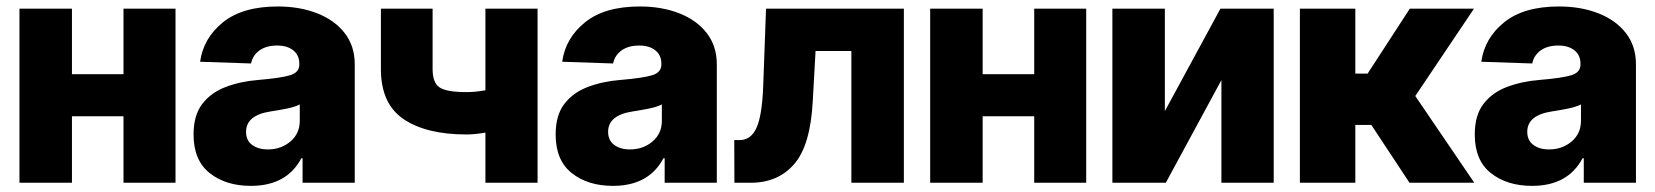

<svg xmlns="http://www.w3.org/2000/svg" viewBox="-20 -573 5190 602"><path d="M205.6 -545.9V-340.3H367.2V-545.9H530.3V0H367.2V-208.5H205.6V0H41V-545.9Z M766.6 9.8Q688 9.8 637.5 -30.3Q586.9 -70.3 586.9 -151.4Q586.9 -211.9 614.5 -247.6Q642.1 -283.2 688.2 -300.5Q734.4 -317.9 789.6 -322.3Q859.4 -328.1 888.9 -336.9Q918.5 -345.7 918.5 -370.6V-373Q918.5 -399.9 899.7 -415Q880.9 -430.2 849.1 -430.2Q814.9 -430.2 793.7 -415Q772.5 -399.9 767.1 -374L607.4 -379.4Q617.7 -453.6 679.2 -503.2Q740.7 -552.7 851.1 -552.7Q919.9 -552.7 974.6 -531.2Q1029.3 -509.8 1060.8 -469.2Q1092.3 -428.7 1092.3 -371.1V0H928.7V-76.7H924.8Q878.9 9.8 766.6 9.8ZM819.8 -104.5Q861.3 -104.5 890.6 -129.4Q919.9 -154.3 919.9 -194.3V-245.6Q905.3 -237.8 878.7 -232.4Q852.1 -227.1 828.6 -223.6Q751.5 -211.9 751.5 -159.7Q751.5 -132.8 770.5 -118.7Q789.6 -104.5 819.8 -104.5Z M1665.5 -545.9V0H1502V-157.2Q1467.3 -151.4 1442.9 -151.4Q1316.4 -151.4 1245.4 -199.5Q1174.3 -247.6 1174.3 -356.4V-545.9H1336.4V-356.4Q1336.4 -314 1357.9 -299.1Q1379.4 -284.2 1442.9 -284.2Q1470.7 -284.2 1502 -290V-545.9Z M1901.9 9.8Q1823.2 9.8 1772.7 -30.3Q1722.2 -70.3 1722.2 -151.4Q1722.2 -211.9 1749.8 -247.6Q1777.3 -283.2 1823.5 -300.5Q1869.6 -317.9 1924.8 -322.3Q1994.6 -328.1 2024.2 -336.9Q2053.7 -345.7 2053.7 -370.6V-373Q2053.7 -399.9 2034.9 -415Q2016.1 -430.2 1984.4 -430.2Q1950.2 -430.2 1929 -415Q1907.7 -399.9 1902.3 -374L1742.7 -379.4Q1752.9 -453.6 1814.5 -503.2Q1876 -552.7 1986.3 -552.7Q2055.2 -552.7 2109.9 -531.2Q2164.6 -509.8 2196 -469.2Q2227.5 -428.7 2227.5 -371.1V0H2064V-76.7H2060.1Q2014.2 9.8 1901.9 9.8ZM1955.1 -104.5Q1996.6 -104.5 2025.9 -129.4Q2055.2 -154.3 2055.2 -194.3V-245.6Q2040.5 -237.8 2013.9 -232.4Q1987.3 -227.1 1963.9 -223.6Q1886.7 -211.9 1886.7 -159.7Q1886.7 -132.8 1905.8 -118.7Q1924.8 -104.5 1955.1 -104.5Z M2282.7 0 2282.2 -133.8H2299.3Q2334.5 -133.8 2352.1 -172.6Q2369.6 -211.4 2373 -303.7L2381.8 -545.9H2814V0H2649.4V-413.1H2537.1L2528.3 -255.4Q2521 -117.2 2470.2 -58.6Q2419.4 0 2334 0Z M3061 -545.9V-340.3H3222.7V-545.9H3385.7V0H3222.7V-208.5H3061V0H2896.5V-545.9Z M3632.3 -224.6 3806.6 -545.9H3973.6V0H3809.6V-321.8L3635.3 0H3467.8V-545.9H3632.3Z M4055.7 0V-545.9H4229.5V-342.3H4268.1L4400.4 -545.9H4601.6L4417.5 -272L4602.5 0H4399.4L4279.8 -181.2H4229.5V0Z M4783.7 9.8Q4705.1 9.8 4654.5 -30.3Q4604 -70.3 4604 -151.4Q4604 -211.9 4631.6 -247.6Q4659.2 -283.2 4705.3 -300.5Q4751.5 -317.9 4806.6 -322.3Q4876.5 -328.1 4906 -336.9Q4935.5 -345.7 4935.5 -370.6V-373Q4935.5 -399.9 4916.7 -415Q4897.9 -430.2 4866.2 -430.2Q4832 -430.2 4810.8 -415Q4789.6 -399.9 4784.2 -374L4624.5 -379.4Q4634.8 -453.6 4696.3 -503.2Q4757.8 -552.7 4868.2 -552.7Q4937 -552.7 4991.7 -531.2Q5046.4 -509.8 5077.9 -469.2Q5109.4 -428.7 5109.4 -371.1V0H4945.8V-76.7H4941.9Q4896 9.8 4783.7 9.8ZM4836.9 -104.5Q4878.4 -104.5 4907.7 -129.4Q4937 -154.3 4937 -194.3V-245.6Q4922.4 -237.8 4895.8 -232.4Q4869.1 -227.1 4845.7 -223.6Q4768.6 -211.9 4768.6 -159.7Q4768.6 -132.8 4787.6 -118.7Q4806.6 -104.5 4836.9 -104.5Z"/></svg>

Font: Inter Tight ExtraBold
Style: Regular
Weight: 800
Designer: Rasmus Andersson
Foundry: rsms
Version: Version 3.004; ttfautohint (v1.8.4.7-5d5b)